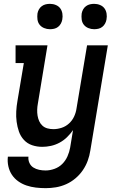

<svg xmlns="http://www.w3.org/2000/svg" viewBox="-20 -756 640 999"><path d="M218 223Q192 223 166.5 220Q141 217 117.5 209Q94 201 74.5 187Q55 173 42 153.5Q29 134 23.5 109.5Q18 85 21 59H128Q126 76 133 91.5Q140 107 153.5 115.5Q167 124 183.5 127.5Q200 131 217 131Q240 131 263.5 122.5Q287 114 304 97Q321 80 331 57.5Q341 35 345 12L360 -79Q346 -59 328.5 -42Q311 -25 289.5 -13.5Q268 -2 245 3Q222 8 200 8Q172 8 147 -0.5Q122 -9 104.5 -28Q87 -47 78.5 -71.5Q70 -96 66.5 -122.5Q63 -149 64.5 -176.5Q66 -204 71 -232L104 -428H61V-520H227L177 -217Q174 -201 173.5 -185Q173 -169 175.5 -154Q178 -139 184 -125.5Q190 -112 201 -102Q212 -92 227 -88Q242 -84 258 -84Q279 -84 300.5 -91Q322 -98 339 -113.5Q356 -129 365.5 -149.5Q375 -170 378 -191L433 -520H541L450 27Q446 54 436.5 80Q427 106 411 129.5Q395 153 372.5 172Q350 191 324 202.5Q298 214 271 218.5Q244 223 218 223ZM470 -604Q454 -604 439.5 -610Q425 -616 416 -627.5Q407 -639 405 -654.5Q403 -670 405 -686Q407 -697 412.5 -707Q418 -717 427.5 -724Q437 -731 448 -733.5Q459 -736 470 -736Q486 -736 500.5 -730Q515 -724 523.5 -712.5Q532 -701 534.5 -685.5Q537 -670 534 -654Q532 -643 526.5 -633Q521 -623 512 -616Q503 -609 492 -606.5Q481 -604 470 -604ZM240 -604Q224 -604 209.5 -610Q195 -616 186 -627.5Q177 -639 175 -654.5Q173 -670 175 -686Q177 -697 182.5 -707Q188 -717 197.5 -724Q207 -731 218 -733.5Q229 -736 240 -736Q256 -736 270.5 -730Q285 -724 293.5 -712.5Q302 -701 304.5 -685.5Q307 -670 304 -654Q302 -643 296.5 -633Q291 -623 282 -616Q273 -609 262 -606.5Q251 -604 240 -604Z"/></svg>

Font: Iosevka Etoile Semibold
Style: Italic
Weight: 600
Italic angle: -9°
Designer: Belleve Invis
Foundry: Belleve Invis
Version: Version 22.1.2; ttfautohint (v1.8.4)